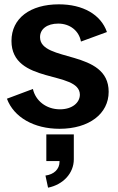

<svg xmlns="http://www.w3.org/2000/svg" viewBox="-20 -580 546 887"><path d="M255 15C391 15 482 -54 482 -156C482 -353 167 -291 165 -407C164 -446 198 -471 249 -471C303 -471 345 -438 354 -388L474 -432C446 -513 363 -560 252 -560C120 -560 33 -496 33 -391C33 -189 347 -256 349 -143C349 -106 314 -75 257 -75C193 -75 144 -115 132 -169L12 -124C44 -38 137 15 255 15ZM190 231 202 287C272 273 321 220 321 156V41H194V164H255V167C255 202 229 226 190 231Z"/></svg>

Font: Ronzino
Style: Bold
Weight: 700
Designer: Nunzio Mazzaferro
Foundry: Collletttivo
Version: Version 1.000;Glyphs 3.3 (3337)